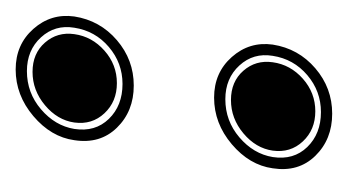

<svg xmlns="http://www.w3.org/2000/svg" viewBox="-126 -308 434 239"><g transform="rotate(90 90.5 -189.0)"><path d="M58 8Q27 8 7.5 -14Q-12 -36 -8 -65Q-3 -97 21.5 -118Q46 -139 78 -139Q110 -139 130.5 -118Q151 -97 146 -65Q142 -36 116 -14Q90 8 58 8ZM60 -6Q87 -6 107.5 -23.5Q128 -41 132 -65Q136 -91 119.5 -108Q103 -125 76 -125Q50 -125 30 -108Q10 -91 6 -65Q2 -41 18 -23.5Q34 -6 60 -6ZM61 -13Q38 -13 24.5 -28.5Q11 -44 14 -65Q17 -87 34.5 -102.5Q52 -118 75 -118Q98 -118 112.5 -102.5Q127 -87 124 -65Q121 -44 102.5 -28.5Q84 -13 61 -13ZM93 -239Q62 -239 42.5 -261Q23 -283 27 -312Q32 -344 56.5 -365Q81 -386 113 -386Q145 -386 165.5 -365Q186 -344 181 -312Q177 -283 151 -261Q125 -239 93 -239ZM95 -253Q122 -253 142.5 -270.5Q163 -288 167 -312Q171 -338 154.5 -355Q138 -372 111 -372Q85 -372 65 -355Q45 -338 41 -312Q37 -288 53 -270.5Q69 -253 95 -253ZM96 -260Q73 -260 59.5 -275.5Q46 -291 49 -312Q52 -334 69.5 -349.5Q87 -365 110 -365Q133 -365 147.5 -349.5Q162 -334 159 -312Q156 -291 137.5 -275.5Q119 -260 96 -260Z"/></g></svg>

Font: Alumni Sans Collegiate One
Style: Italic
Weight: 400
Italic angle: -8°
Designer: Robert E. Leuschke
Foundry: Robert E. Leuschke
Version: Version 1.100